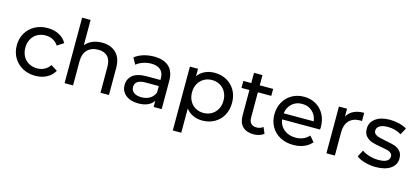

<svg xmlns="http://www.w3.org/2000/svg" viewBox="-70 -1325 4581 2103"><g transform="rotate(15 2220.5 -274.0)"><path d="M42 -265Q42 -343 78 -404.5Q114 -466 177.5 -500.5Q241 -535 322 -535Q394 -535 450.5 -506Q507 -477 538 -422L465 -375Q440 -413 403 -432Q366 -451 321 -451Q269 -451 227.5 -428Q186 -405 162.5 -362.5Q139 -320 139 -265Q139 -209 162.5 -166.5Q186 -124 227.5 -101Q269 -78 321 -78Q366 -78 403 -97Q440 -116 465 -154L538 -108Q507 -53 450.5 -23.5Q394 6 322 6Q241 6 177.5 -29Q114 -64 78 -125.5Q42 -187 42 -265Z M1158 -305V0H1062V-294Q1062 -371 1025 -410Q988 -449 919 -449Q841 -449 796 -403.5Q751 -358 751 -273V0H655V-742H751V-455Q781 -493 829.5 -514Q878 -535 938 -535Q1039 -535 1098.5 -476.5Q1158 -418 1158 -305Z M1756 -320V0H1665V-70Q1641 -33 1596.5 -13.5Q1552 6 1491 6Q1402 6 1348.5 -37Q1295 -80 1295 -150Q1295 -220 1346 -262.5Q1397 -305 1508 -305H1660V-324Q1660 -386 1624 -419Q1588 -452 1518 -452Q1471 -452 1426 -436.5Q1381 -421 1350 -395L1310 -467Q1351 -500 1408 -517.5Q1465 -535 1529 -535Q1639 -535 1697.5 -481Q1756 -427 1756 -320ZM1660 -162V-236H1512Q1390 -236 1390 -154Q1390 -114 1421 -91Q1452 -68 1507 -68Q1562 -68 1602 -92.5Q1642 -117 1660 -162Z M2483 -265Q2483 -185 2448.5 -123.5Q2414 -62 2353 -28Q2292 6 2215 6Q2158 6 2110.5 -16Q2063 -38 2030 -80V194H1934V-530H2026V-446Q2058 -490 2107 -512.5Q2156 -535 2215 -535Q2292 -535 2353 -501Q2414 -467 2448.5 -406Q2483 -345 2483 -265ZM2386 -265Q2386 -320 2362.5 -362.5Q2339 -405 2298.5 -428Q2258 -451 2207 -451Q2157 -451 2116.5 -427.5Q2076 -404 2052.5 -362Q2029 -320 2029 -265Q2029 -210 2052 -167.5Q2075 -125 2116 -101.5Q2157 -78 2207 -78Q2258 -78 2298.5 -101.5Q2339 -125 2362.5 -167.5Q2386 -210 2386 -265Z M2914 -31Q2893 -13 2862 -3.5Q2831 6 2798 6Q2718 6 2674 -37Q2630 -80 2630 -160V-451H2540V-530H2630V-646H2726V-530H2878V-451H2726V-164Q2726 -121 2747.5 -98Q2769 -75 2809 -75Q2853 -75 2884 -100Z M3489 -233H3059Q3068 -163 3120.5 -120.5Q3173 -78 3251 -78Q3346 -78 3404 -142L3457 -80Q3421 -38 3367.5 -16Q3314 6 3248 6Q3164 6 3099 -28.5Q3034 -63 2998.5 -125Q2963 -187 2963 -265Q2963 -342 2997.5 -404Q3032 -466 3092.5 -500.5Q3153 -535 3229 -535Q3305 -535 3364.5 -500.5Q3424 -466 3457.5 -404Q3491 -342 3491 -262Q3491 -251 3489 -233ZM3059 -302H3399Q3391 -369 3344.5 -411.5Q3298 -454 3229 -454Q3160 -454 3113.5 -412Q3067 -370 3059 -302Z M3909 -535V-442Q3901 -443 3887 -443Q3809 -443 3764.5 -396.5Q3720 -350 3720 -264V0H3624V-530H3716V-441Q3741 -487 3790 -511Q3839 -535 3909 -535Z M3964 -56 4004 -132Q4039 -107 4089 -92Q4139 -77 4190 -77Q4316 -77 4316 -149Q4316 -173 4299 -187Q4282 -201 4256.5 -207.5Q4231 -214 4184 -222Q4120 -232 4079.5 -245Q4039 -258 4010 -289Q3981 -320 3981 -376Q3981 -448 4041 -491.5Q4101 -535 4202 -535Q4255 -535 4308 -522Q4361 -509 4395 -487L4354 -411Q4289 -453 4201 -453Q4140 -453 4108 -433Q4076 -413 4076 -380Q4076 -354 4094 -339Q4112 -324 4138.5 -317Q4165 -310 4213 -301Q4277 -290 4316.5 -277.5Q4356 -265 4384 -235Q4412 -205 4412 -151Q4412 -79 4350.5 -36.5Q4289 6 4183 6Q4118 6 4058 -11.5Q3998 -29 3964 -56Z"/></g></svg>

Font: APTA Sans Medium
Style: Bold
Weight: 500
Version: Version 7.200